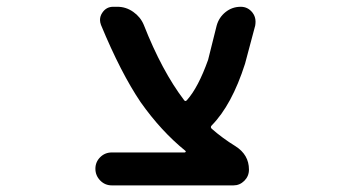

<svg xmlns="http://www.w3.org/2000/svg" viewBox="-20 -568 1040 569"><path d="M311.5 -18.6Q291 -18.6 276.9 -33.2Q262.7 -47.9 262.7 -67.9Q262.7 -87.9 276.9 -102.1Q291 -116.2 311.5 -116.2H527.3Q529.3 -116.2 530.3 -118.2Q531.2 -120.1 529.3 -121.1Q457 -179.7 396.5 -265.6Q337.9 -352.5 279.3 -494.1Q276.4 -502 276.4 -508.8Q276.4 -520.5 283.2 -530.3Q294.9 -547.9 315.4 -547.9H328.1Q353.5 -547.9 375 -532.7Q396.5 -517.6 406.2 -494.1Q460 -357.4 525.4 -271.5Q529.3 -265.6 534.2 -271.5Q567.4 -308.6 596.7 -390.6L622.1 -492.2Q628.9 -516.6 648.4 -532.2Q668 -547.9 693.4 -547.9Q714.8 -547.9 728.5 -530.3Q737.3 -518.6 737.3 -503.9Q737.3 -498 736.3 -492.2L706.1 -378.9Q667 -256.8 607.4 -196.3Q602.5 -191.4 607.4 -186.5Q639.6 -158.2 677.7 -134.8Q717.8 -109.4 717.8 -65.4Q717.8 -45.9 704.1 -32.2Q690.4 -18.6 671.9 -18.6Z"/></svg>

Font: Rounded Mgen+ 1mn medium
Style: Regular
Weight: 500
Designer: [Source Han Sans]
Ryoko NISHIZUKA  (kana & ideographs); Paul D. Hunt (Latin, Greek & Cyrillic); Wenlong ZHANG  (bopomofo
Version: Version 1.059.20150602